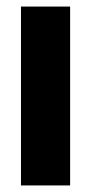

<svg xmlns="http://www.w3.org/2000/svg" viewBox="-20 -566 278 586"><path d="M44 -546H194V0H44Z"/></svg>

Font: BLUETTI 2.0
Style: Bold
Weight: 700
Designer: Stijn de Vries
Foundry: tokotype
Version: Version 2.005;October 31, 2023;FontCreator 14.0.0.2814 64-bi